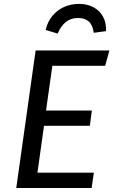

<svg xmlns="http://www.w3.org/2000/svg" viewBox="-20 -942 569 962"><path d="M158.5 -689.1H528.2L507 -612.4H242.4L210.6 -388.3H440.2L430.2 -311.7H200.5L167.6 -76.7H450.2L439.1 0H61.5ZM268.9 -773.8 208.5 -791.8Q218.5 -833.9 243 -863.1Q267.5 -892.2 301.6 -907.3Q335.7 -922.5 375.9 -922.5Q417.1 -922.5 448.2 -905.8Q479.2 -889.2 496.2 -858.6Q513.2 -828 511.1 -785.9L449.7 -777.8Q444.7 -815.8 425.3 -833.8Q405.8 -851.8 371.8 -851.8Q334.8 -851.8 309.8 -831.8Q284.9 -811.8 268.9 -773.8Z"/></svg>

Font: Fira Sans Variable
Style: Italic
Weight: 397
Italic angle: -8°
Designer: Carrois Corporate & Edenspiekermann AG
Foundry: Carrois Corporate GbR & Edenspiekermann AG
Version: Version 4.202